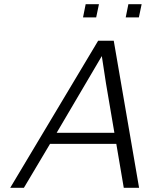

<svg xmlns="http://www.w3.org/2000/svg" viewBox="-20 -898 715 918"><path d="M28.8 0 449.2 -703.1H523.9L645 0H571.8L536.1 -210H219.2L94.2 0ZM251 -263.2H526.9L486.8 -499L466.8 -629.9ZM377 -814.9 389.6 -877.9H453.1L439.9 -814.9ZM581.1 -814.9 593.8 -877.9H657.2L644 -814.9Z"/></svg>

Font: CMU Bright
Style: Oblique
Weight: 500
Italic angle: -12°
Version: Version 0.7.0